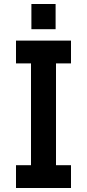

<svg xmlns="http://www.w3.org/2000/svg" viewBox="-20 -940 435 960"><path d="M137 -794V-920H258V-794ZM60 0V-114H135V-623H60V-737H335V-623H260V-114H335V0Z"/></svg>

Font: Tomorrow Medium
Style: Regular
Weight: 500
Designer: Tony de Marco, Monica Rizzolli
Foundry: Just in Type
Version: Version 2.002